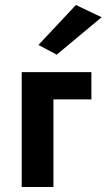

<svg xmlns="http://www.w3.org/2000/svg" viewBox="-20 -749 427 769"><path d="M67 -460V0H194V-351H346V-460ZM387 -680 284 -729 134 -569 207 -530Z"/></svg>

Font: Jost SemiBold
Style: Regular
Weight: 600
Version: Version 3.710